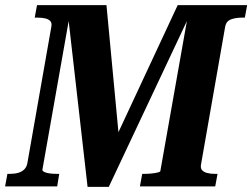

<svg xmlns="http://www.w3.org/2000/svg" viewBox="-42 -730 988 752"><path d="M-22 0 -13 -49H-3Q15 -49 29 -53Q43 -57 52.5 -66Q62 -75 65 -90L159 -625Q162 -640 155 -647.5Q148 -655 135 -658Q122 -661 105 -661H94L103 -710H375L427 -158L384 -131L654 -710H926L917 -661H907Q881 -661 862.5 -654Q844 -647 840 -626L745 -84Q743 -71 749.5 -63.5Q756 -56 769.5 -52.5Q783 -49 800 -49H810L801 0H506L515 -49H523Q537 -49 551.5 -50.5Q566 -52 576 -54.5Q586 -57 586 -60L698 -693L710 -690L384 2H301L222 -691L235 -693L124 -65Q124 -60 132.5 -56Q141 -52 154.5 -50.5Q168 -49 182 -49H190L182 0Z"/></svg>

Font: Roboto Serif 72pt SemiCondensed SemiBold
Style: Italic
Weight: 600
Width: 4
Italic angle: -10°
Designer: Greg Gazdowicz
Foundry: Commercial Type
Version: Version 1.008